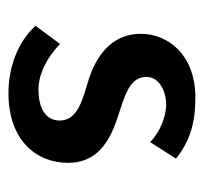

<svg xmlns="http://www.w3.org/2000/svg" viewBox="-34 -439 482 454"><g transform="rotate(90 207.0 -212.0)"><path d="M200 9C311 9 365 -56 365 -132C365 -198 319 -229 258 -249C212 -265 161 -275 162 -318C162 -346 193 -364 229 -364C256 -363 292 -350 316 -326L355 -387C315 -420 270 -433 211 -433C110 -433 60 -369 60 -304C60 -246 97 -204 167 -181C216 -166 265 -155 265 -112C265 -76 231 -62 192 -62C158 -62 119 -79 84 -113L41 -55C79 -13 139 9 200 9Z"/></g></svg>

Font: Reem Kufi
Style: Regular
Weight: 400
Designer: Khaled Hosny
Version: Version 0.007